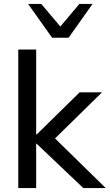

<svg xmlns="http://www.w3.org/2000/svg" viewBox="-20 -957 558 977"><path d="M73 0V-705H164V-272H166L385 -487H499L237 -230V-275L518 0H404L166 -226H164V0ZM245 -765 123 -937H190L287 -822L384 -937H451L329 -765Z"/></svg>

Font: Nunito Sans 12pt Medium
Style: Regular
Weight: 500
Designer: Vernon Adams
Foundry: Vernon Adams
Version: Version 3.101;gftools[0.9.27]